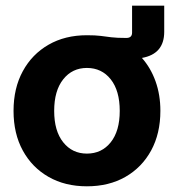

<svg xmlns="http://www.w3.org/2000/svg" viewBox="-20 -653 621 685"><path d="M290 11.7Q211.9 11.7 153.1 -22Q94.2 -55.7 61.3 -116Q28.3 -176.3 28.3 -257.3Q28.3 -338.4 61.3 -398.9Q94.2 -459.5 153.1 -493.4Q211.9 -527.3 290 -527.3Q320.8 -527.3 339.4 -524.9Q357.9 -522.5 377.4 -520Q397 -517.6 430.7 -517.6Q451.2 -517.6 451.2 -536.6V-632.8H565.9V-539.6Q565.9 -460.4 486.3 -446.3Q517.6 -411.1 534.9 -363Q552.2 -314.9 552.2 -257.3Q552.2 -176.8 519.3 -116.2Q486.3 -55.7 427.5 -22Q368.7 11.7 290 11.7ZM290 -105Q342.8 -105 375 -145.3Q407.2 -185.5 407.2 -257.3Q407.2 -329.6 375 -370.1Q342.8 -410.6 290 -410.6Q237.8 -410.6 205.6 -370.1Q173.3 -329.6 173.3 -257.3Q173.3 -185.5 205.6 -145.3Q237.8 -105 290 -105Z"/></svg>

Font: Inter Display
Style: Bold
Weight: 700
Designer: Rasmus Andersson
Foundry: rsms
Version: Version 4.001;git-9221beed3